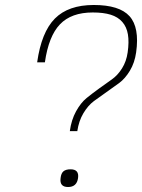

<svg xmlns="http://www.w3.org/2000/svg" viewBox="-20 -740 570 770"><path d="M263 -61Q298 -61 293 -26Q288 10 253 10Q218 10 223 -26Q225 -45 234.5 -53Q244 -61 263 -61ZM260 -214Q266 -259 285 -293.5Q304 -328 327.5 -347Q351 -366 378 -385.5Q405 -405 428.5 -421.5Q452 -438 469.5 -466Q487 -494 492 -530Q498 -572 493 -602Q488 -632 470.5 -652Q453 -672 424 -681Q395 -690 352 -690Q266 -690 220.5 -642.5Q175 -595 160 -490H129Q146 -611 200 -665.5Q254 -720 356 -720Q459 -720 499.5 -675Q540 -630 526 -530Q520 -488 501 -456.5Q482 -425 458.5 -407.5Q435 -390 407.5 -371Q380 -352 356.5 -334.5Q333 -317 314.5 -286Q296 -255 290 -214Z"/></svg>

Font: Fivo Sans Thin
Style: Regular
Weight: 250
Foundry: Alexander Slobzheninov
Version: 1.0